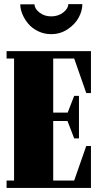

<svg xmlns="http://www.w3.org/2000/svg" viewBox="-20 -919 477 939"><path d="M424.8 -205.1V0H12.2V-36.1H48.8V-632.8H12.2V-668.9H424.8V-463.9H401.9L342.8 -632.8H240.2V-368.2H311L342.8 -450.2H366.2V-242.2H342.8L310.1 -327.1H240.2V-36.1H342.8L401.9 -205.1ZM148.9 -897.9Q148.9 -876.5 173.1 -857.7Q197.3 -838.9 230 -838.9Q265.1 -838.9 289.6 -858.2Q314 -877.4 314 -898.9H382.8Q382.8 -866.7 365.2 -833.7Q347.7 -800.8 311.5 -776.4Q275.4 -752 230 -752Q195.8 -752 166.3 -766.4Q136.7 -780.8 118.2 -803Q99.6 -825.2 89.4 -850.1Q79.1 -875 79.1 -897.9Z"/></svg>

Font: Lletraferida
Style: Heavy
Weight: 900
Designer: Josep Patau Bellart
Foundry: Josep Patau Bellart
Version: Version 1.000